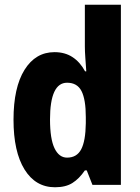

<svg xmlns="http://www.w3.org/2000/svg" viewBox="-20 -780 589 810"><path d="M212 10Q130 10 83.5 -65Q37 -140 37 -275Q37 -411 83.5 -485.5Q130 -560 210 -560Q254 -560 286 -539Q318 -518 339 -479H344Q342 -509 340 -536Q338 -563 338 -584V-760H490V0H370L346 -61H338Q314 -26 285.5 -8Q257 10 212 10ZM263 -115Q304 -115 322.5 -150Q341 -185 342 -260V-286Q342 -360 324 -395.5Q306 -431 263 -431Q191 -431 191 -276Q191 -194 210 -154.5Q229 -115 263 -115Z"/></svg>

Font: Noto Sans Arabic UI Cn XBd
Style: Regular
Weight: 800
Width: 3
Designer: Monotype Design Team, Nadine Chahine and Nizar Qandah
Foundry: Monotype Imaging Inc.
Version: Version 2.010; ttfautohint (v1.8.4.7-5d5b)